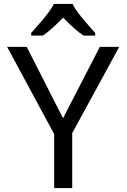

<svg xmlns="http://www.w3.org/2000/svg" viewBox="-20 -951 640 971"><path d="M298.8 -353 484.9 -713.9H583L345.2 -277.8V0H253.9V-272.9L16.1 -713.9H115.2ZM461.4 -771H402.3Q360.8 -798.3 299.3 -861.8Q234.4 -795.4 196.3 -771H137.7V-784.2Q149.9 -798.3 166.5 -816.9Q234.4 -892.6 252.4 -931.2H346.7Q364.7 -892.6 432.6 -816.9L461.4 -784.2Z"/></svg>

Font: Noto Mono
Style: Regular
Weight: 400
Designer: Monotype Design Team
Foundry: Monotype Imaging Inc.
Version: Version 1.00